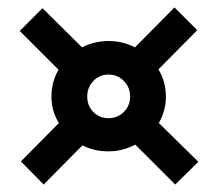

<svg xmlns="http://www.w3.org/2000/svg" viewBox="-20 -560 584 515"><path d="M97 -65 36 -127 138 -230Q128 -246 123 -263.5Q118 -281 118 -301Q118 -340 137 -373L33 -477L94 -538L200 -433Q234 -450 271 -450Q309 -450 342 -433L448 -540L509 -479L405 -374Q425 -341 425 -301Q425 -263 406 -230L512 -126L450 -65L343 -172Q325 -163 307.5 -158.5Q290 -154 271 -154Q233 -154 201 -170ZM271 -243Q295 -243 312 -259.5Q329 -276 329 -301Q329 -326 312 -343Q295 -360 271 -360Q247 -360 230.5 -343Q214 -326 214 -301Q214 -276 230.5 -259.5Q247 -243 271 -243Z"/></svg>

Font: Alumni Sans Thin ExtraBold
Style: Italic
Weight: 800
Italic angle: -8°
Version: Version 1.016